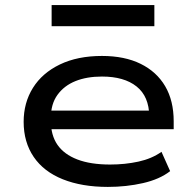

<svg xmlns="http://www.w3.org/2000/svg" viewBox="-20 -726 769 755"><path d="M404 9Q302 9 227 -21Q152 -51 112.5 -109Q73 -167 73 -247Q73 -322 109.5 -380.5Q146 -439 215.5 -472.5Q285 -506 381 -506Q470 -506 533 -475Q596 -444 629.5 -387Q663 -330 663 -249V-218H155V-291H591L567 -269Q566 -347 517 -386Q468 -425 381 -425Q321 -425 276.5 -407Q232 -389 206 -353Q180 -317 180 -263V-251Q180 -194 206 -156.5Q232 -119 284 -99Q336 -79 413 -79Q472 -79 524.5 -90.5Q577 -102 615 -129L649 -53Q608 -21 542.5 -6Q477 9 404 9ZM183 -623V-706H587V-623Z"/></svg>

Font: Nunito Sans 7pt Expanded Medium
Style: Regular
Weight: 500
Width: 7
Designer: Vernon Adams
Foundry: Vernon Adams
Version: Version 3.101;gftools[0.9.27]